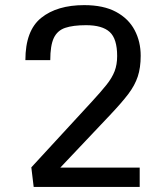

<svg xmlns="http://www.w3.org/2000/svg" viewBox="-20 -737 650 757"><path d="M112.8 0 103.5 -77.1 342.3 -336.4Q377.9 -375 399.9 -402.6Q421.9 -430.2 431.9 -456.3Q441.9 -482.4 441.9 -516.1Q441.9 -584 412.6 -610.8Q383.3 -637.7 319.3 -637.7Q268.1 -637.7 237.1 -627.2Q206.1 -616.7 192.1 -587.2Q178.2 -557.6 178.2 -500H80.1Q80.1 -616.7 142.6 -666.7Q205.1 -716.8 312 -716.8Q388.2 -716.8 437.5 -690.2Q486.8 -663.6 510.7 -618.4Q534.7 -573.2 534.7 -517.1Q534.7 -470.2 523.2 -435.3Q511.7 -400.4 485.4 -365.7Q459 -331.1 414.1 -283.7L217.8 -76.2H530.8V0Z"/></svg>

Font: Monda
Style: Regular
Weight: 400
Designer: Vernon Adams
Foundry: Vernon Adams
Version: Version 2.100; ttfautohint (v1.8.3)